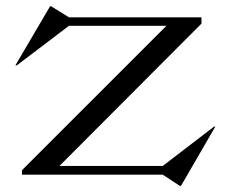

<svg xmlns="http://www.w3.org/2000/svg" viewBox="-20 -555 742 610"><path d="M497.1 0 550.8 35.2H555.2L664.1 -152.8H660.2L497.1 -27.8H168.9L620.1 -480V-500H199.2L142.1 -535.2H139.2L28.8 -347.2H33.2L199.2 -473.1H508.8L49.8 -14.2V0Z"/></svg>

Font: Messapia
Style: Regular
Weight: 400
Designer: Luca Marsano
Foundry: Collletttivo
Version: Version 1.000;FEAKit 1.0